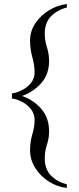

<svg xmlns="http://www.w3.org/2000/svg" viewBox="-20 -715 390 951"><path d="M311 215.8Q264.2 210.9 222.7 184.8Q181.2 158.7 155 117.7Q128.9 76.7 128.9 27.8Q128.9 -11.2 140.1 -49.6Q151.4 -87.9 151.4 -120.1Q151.4 -151.4 133.3 -174.3Q115.2 -197.3 89.1 -210.7Q63 -224.1 39.1 -227.1V-252.4Q62.5 -255.4 88.6 -268.3Q114.7 -281.2 133.1 -303.7Q151.4 -326.2 151.4 -356.9Q151.4 -391.1 140.1 -431.9Q128.9 -472.7 128.9 -514.2Q128.9 -561 155.5 -600.3Q182.1 -639.6 223.9 -664.8Q265.6 -689.9 311 -694.8V-677.7Q262.7 -665.5 232.2 -633.8Q201.7 -602.1 201.7 -548.3Q201.7 -514.2 212.4 -481.2Q223.1 -448.2 223.1 -413.1Q223.1 -348.1 185.3 -304.4Q147.5 -260.7 89.4 -239.7Q147.9 -218.8 185.5 -174.6Q223.1 -130.4 223.1 -64.5Q223.1 -30.3 212.4 2Q201.7 34.2 201.7 68.8Q201.7 122.6 232.2 154.1Q262.7 185.5 311 198.2Z"/></svg>

Font: BabelStone Englisc
Style: Regular
Weight: 400
Designer: Andrew West
Foundry: BabelStone
Version: Version 1.000 June 24, 2023